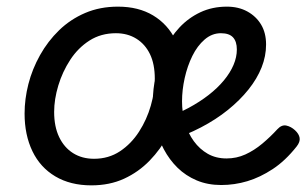

<svg xmlns="http://www.w3.org/2000/svg" viewBox="-20 -539 922 578"><path d="M255 19Q192 19 146.5 -8Q101 -35 77.5 -84Q54 -133 54 -197Q54 -241 65.5 -286Q77 -331 100.5 -373Q124 -415 158 -448Q192 -481 236.5 -500Q281 -519 335 -519Q397 -519 441 -492.5Q485 -466 508.5 -418.5Q532 -371 532 -310Q532 -267 520.5 -221.5Q509 -176 486.5 -133Q464 -90 430.5 -55.5Q397 -21 353.5 -1Q310 19 255 19ZM263 -61Q307 -61 341 -83.5Q375 -106 398.5 -142.5Q422 -179 434 -221Q446 -263 446 -302Q446 -346 431.5 -376Q417 -406 390.5 -422.5Q364 -439 329 -439Q284 -439 249.5 -417Q215 -395 191.5 -359Q168 -323 155.5 -281.5Q143 -240 143 -202Q143 -158 158 -126.5Q173 -95 200 -78Q227 -61 263 -61ZM646 18Q605 18 572 4Q539 -10 514.5 -34Q490 -58 473 -90Q456 -122 448 -158Q440 -194 440 -231Q440 -271 449 -311.5Q458 -352 475.5 -389.5Q493 -427 520 -456Q547 -485 583 -502Q619 -519 663 -519Q698 -519 724.5 -504.5Q751 -490 766 -465Q781 -440 781 -405Q781 -370 767.5 -336Q754 -302 728 -269.5Q702 -237 666 -208Q630 -179 585 -155.5Q540 -132 487 -115L474 -183Q514 -196 547.5 -214Q581 -232 608 -253Q635 -274 654 -297Q673 -320 683 -343.5Q693 -367 693 -390Q693 -414 681.5 -426.5Q670 -439 645 -439Q618 -439 596 -420Q574 -401 559 -370.5Q544 -340 536 -304Q528 -268 528 -234Q528 -200 537 -169Q546 -138 563.5 -114Q581 -90 605.5 -76Q630 -62 662 -62Q692 -62 718.5 -74Q745 -86 769.5 -106.5Q794 -127 815 -150Q828 -164 842 -161Q856 -158 868 -147Q880 -136 882 -124Q884 -112 873 -98Q839 -55 801 -30Q763 -5 724.5 6.5Q686 18 646 18Z"/></svg>

Font: Playwrite AT
Style: Italic
Weight: 400
Italic angle: -13.0072°
Designer: Veronika Burian, José Scaglione
Foundry: TypeTogether
Version: Version 1.002